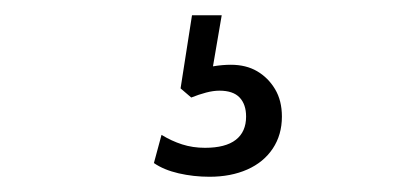

<svg xmlns="http://www.w3.org/2000/svg" viewBox="-20 -40 540 252"><path d="M255 192Q234 192 214.5 187.5Q195 183 182 174L192 137Q205 145 219 149.5Q233 154 249 154Q276 154 289.5 143.5Q303 133 303 113Q303 97 294.5 88Q286 79 268 79Q260 79 250.5 81.5Q241 84 231 88L217 76L232 -20H271L258 56L240 53Q248 49 260 47Q272 45 283 45Q303 45 317.5 53.5Q332 62 341 77Q350 92 350 113Q350 137 338 155Q326 173 304.5 182.5Q283 192 255 192Z"/></svg>

Font: Nunito Sans 10pt Condensed Light
Style: Regular
Weight: 300
Width: 3
Designer: Vernon Adams
Foundry: Vernon Adams
Version: Version 3.101;gftools[0.9.27]